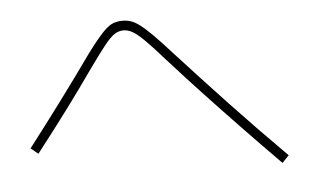

<svg xmlns="http://www.w3.org/2000/svg" viewBox="-44 -683 1087 675"><g transform="rotate(-5 500.0 -345.5)"><path d="M927 -72Q858 -142 795.5 -207Q733 -272 672.5 -336.5Q612 -401 551 -469Q508 -518 482.5 -543Q457 -568 441 -576.5Q425 -585 410 -585Q394 -585 379 -575.5Q364 -566 341 -537Q318 -508 276 -449Q239 -396 190.5 -330.5Q142 -265 75 -179L49 -200Q115 -286 164 -352Q213 -418 251 -471Q284 -518 307 -547Q330 -576 346.5 -592Q363 -608 377.5 -613.5Q392 -619 410 -619Q426 -619 440.5 -614Q455 -609 472.5 -595.5Q490 -582 514.5 -557.5Q539 -533 574 -494Q668 -391 758.5 -295Q849 -199 951 -97Z"/></g></svg>

Font: M PLUS 2 ExtraLight
Style: Regular
Weight: 250
Designer: Coji Morishita
Foundry: UNDERFOREST DESIGN
Version: Version 1.001